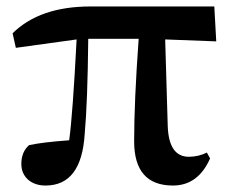

<svg xmlns="http://www.w3.org/2000/svg" viewBox="-20 -558 717 594"><path d="M499 -166Q503 -73 564 -73Q594 -73 620 -86L630 -68Q593 16 515 16Q395 16 395 -121Q395 -244 409 -438H253Q251 -242 242 -143Q232 16 121 16Q88 16 67 -2Q46 -21 46 -51Q46 -88 70 -109Q111 -118 194 -124Q205 -203 217 -436L29 -410L19 -455Q103 -538 260 -538H643L649 -430L491 -436Z"/></svg>

Font: Source Han Serif JP
Style: Bold
Weight: 700
Designer: Ryoko NISHIZUKA  (kana & ideographs); Frank Grießhammer (Latin, Greek & Cyrillic); Wenlong ZHANG  (bopomofo); Sandoll Co
Foundry: Adobe Systems Incorporated
Version: Version 1.000;PS 1;hotconv 16.6.53;makeotf.lib2.5.65590